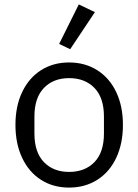

<svg xmlns="http://www.w3.org/2000/svg" viewBox="-20 -837 627 870"><path d="M410 -782 298 -614 248 -638 337 -817ZM50 -271Q50 -356 80.5 -420Q111 -484 166 -519Q221 -554 293 -554Q365 -554 420.5 -519Q476 -484 506.5 -420Q537 -356 537 -271Q537 -186 506.5 -121.5Q476 -57 420.5 -22Q365 13 293 13Q221 13 166 -22Q111 -57 80.5 -121.5Q50 -186 50 -271ZM451 -232V-309Q451 -394 408 -438.5Q365 -483 293 -483Q222 -483 179 -438.5Q136 -394 136 -309V-232Q136 -147 179 -102.5Q222 -58 293 -58Q365 -58 408 -102.5Q451 -147 451 -232Z"/></svg>

Font: IBM Plex Sans JP
Style: Regular
Weight: 400
Designer: Mike Abbink; Paul van der Laan; Pieter van Rosmalen; Wujin Sim; Yejin Wi; Jinhee Kim; Boomi Park; Yona Kim; Kichan Ma
Foundry: Sandoll Inc.
Version: Version 1.000